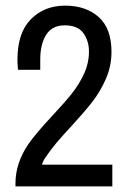

<svg xmlns="http://www.w3.org/2000/svg" viewBox="-20 -662 459 682"><path d="M376 -478Q376 -427 356 -381.5Q336 -336 307 -299Q278 -262 231 -211Q170 -146 146 -109Q134 -94 129 -77H379V0H35V-11Q35 -82 80 -149Q107 -188 166 -251Q209 -297 235 -329.5Q261 -362 278.5 -400Q296 -438 296 -479Q296 -517 276 -544.5Q256 -572 210 -572Q165 -572 144 -538.5Q123 -505 123 -451V-414H44Q44 -417 43 -426Q42 -435 42 -450Q42 -546 90 -594Q138 -642 211 -642Q285 -642 330.5 -601.5Q376 -561 376 -478Z"/></svg>

Font: Pragati Narrow
Style: Regular
Weight: 400
Designer: Hector Gatti, Marcela Romero, Pablo Cosgaya and Nicolas Silva
Foundry: Omnibus-Type
Version: Version 1.010; ttfautohint (v1.3)